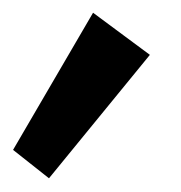

<svg xmlns="http://www.w3.org/2000/svg" viewBox="-20 -836 277 294"><path d="M209.5 -752 122.5 -816.5 0 -606.5 55 -563Z"/></svg>

Font: Spartan SemiBold
Style: Regular
Weight: 600
Designer: Matt Bailey, Mirko Velimirovic
Foundry: Matt Bailey
Version: Version 1.003